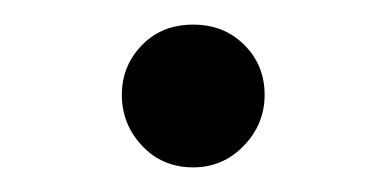

<svg xmlns="http://www.w3.org/2000/svg" viewBox="-20 -129 313 156"><path d="M96 -93Q112 -109 137 -109Q162 -109 178.5 -92.5Q195 -76 195 -52Q195 -28 178 -10.5Q161 7 137 7Q112 7 95.5 -10.5Q79 -28 79 -52Q79 -76 96 -93Z"/></svg>

Font: Lopes Sans
Style: Regular
Weight: 400
Designer: Gabriel Lam, Diego Maldonado
Foundry: TypeRant, Foresti Design
Version: Version 4.000